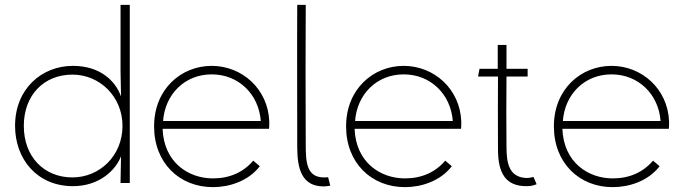

<svg xmlns="http://www.w3.org/2000/svg" viewBox="-20 -753 2815 790"><path d="M278 -446C390 -446 484 -356 484 -235C484 -112 390 -23 278 -23C161 -23 78 -108 78 -235C78 -362 161 -446 278 -446ZM42 -235C42 -97 134 13 280 13C389 13 456 -53 478 -110L476 -8V0H514V-733H476V-458L478 -356C455 -421 391 -482 280 -482C152 -482 42 -388 42 -235Z M1049 -69 1022 -92C981 -44 925 -19 856 -19C755 -19 654 -85 649 -223H1087C1088 -231 1088 -244 1088 -253C1083 -387 976 -482 851 -482C726 -482 614 -387 614 -233C614 -82 719 17 856 17C924 17 1002 -8 1049 -69ZM651 -255C659 -365 740 -447 851 -447C962 -447 1045 -365 1053 -255Z M1312 14C1319 14 1326 13 1339 11L1330 -24C1326 -23 1317 -23 1313 -23C1241 -23 1238 -87 1238 -159C1237 -390 1237 -542 1238 -733H1203C1202 -603 1203 -245 1203 -148C1203 -58 1222 14 1312 14Z M1839 -69 1812 -92C1771 -44 1715 -19 1646 -19C1545 -19 1444 -85 1439 -223H1877C1878 -231 1878 -244 1878 -253C1873 -387 1766 -482 1641 -482C1516 -482 1404 -387 1404 -233C1404 -82 1509 17 1646 17C1714 17 1792 -8 1839 -69ZM1441 -255C1449 -365 1530 -447 1641 -447C1752 -447 1835 -365 1843 -255Z M2146 13C2162 13 2173 11 2188 5L2175 -25C2160 -21 2151 -20 2140 -21C2074 -27 2064 -83 2064 -149C2063 -229 2063 -358 2064 -438H2151V-470H2064V-568H2028V-470H1953L1947 -438H2029C2028 -345 2029 -271 2029 -138C2029 -37 2063 13 2146 13Z M2694 -69 2667 -92C2626 -44 2570 -19 2501 -19C2400 -19 2299 -85 2294 -223H2732C2733 -231 2733 -244 2733 -253C2728 -387 2621 -482 2496 -482C2371 -482 2259 -387 2259 -233C2259 -82 2364 17 2501 17C2569 17 2647 -8 2694 -69ZM2296 -255C2304 -365 2385 -447 2496 -447C2607 -447 2690 -365 2698 -255Z"/></svg>

Font: Kreadon Extra Light
Style: Regular
Weight: 200
Designer: kohakuno
Foundry: StudioGnu
Version: Version 1.000;Glyphs 3.1.2 (3151)